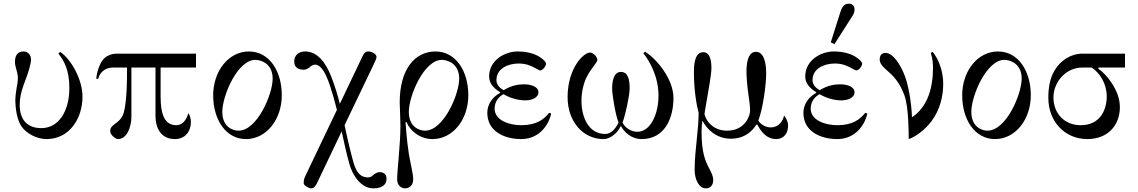

<svg xmlns="http://www.w3.org/2000/svg" viewBox="-20 -750 6236 1052"><path d="M62 -410C62 -397 66 -382 69 -372C73 -358 78 -340 78 -321C78 -313 76 -290 71 -268C67 -244 64 -218 64 -207C64 -157 72 -95 98 -57C126 -17 183 12 235 12C360 12 432 -100 432 -221C432 -310 374 -421 310 -466L300 -456C332 -417 360 -364 360 -268C360 -144 304 -48 206 -48C123 -48 88 -102 88 -174C88 -228 104 -271 120 -313C137 -357 150 -403 150 -424C150 -443 138 -468 108 -468C76 -468 62 -446 62 -410Z M508 -318H518C526 -352 555 -380 600 -380H676C676 -317 676 -160 650 -113C626 -69 584 -69 584 -32C584 -21 590 -12 598 -4C606 4 618 12 626 12C674 12 700 -51 700 -111V-380H832V-114C832 -50 861 12 938 12C997 12 1026 -32 1026 -82C1026 -99 1020 -120 1012 -130C1002 -95 981 -64 947 -64C884 -64 860 -118 860 -222V-380H1054V-456H618C595 -456 566 -447 546 -425C524 -400 508 -346 508 -318Z M1198 -137C1198 -225 1281 -422 1379 -422C1410 -422 1474 -402 1474 -319C1474 -234 1389 -34 1287 -34C1255 -34 1198 -55 1198 -137ZM1148 -228C1148 -96 1216 12 1328 12C1440 12 1524 -96 1524 -228C1524 -360 1456 -468 1344 -468C1232 -468 1148 -360 1148 -228Z M1592 -413C1592 -377 1619 -368 1646 -368C1656 -368 1670 -375 1682 -386C1688 -391 1698 -396 1706 -396C1754 -396 1785 -295 1807 -219L1826 -148L1656 208C1647 227 1644 234 1644 254C1644 267 1674 282 1684 282C1702 282 1709 270 1721 245L1852 -30C1865 27 1876 83 1894 147C1913 217 1962 282 2025 282C2072 282 2098 263 2098 230C2098 205 2082 193 2059 193C2047 193 2032 203 2026 208C2016 218 2010 222 1996 222C1933 222 1920 154 1905 96C1890 39 1879 -14 1868 -64L2026 -394C2036 -417 2043 -427 2043 -439C2043 -451 2021 -468 1998 -468C1981 -468 1974 -457 1967 -443L1842 -181C1830 -230 1815 -278 1795 -330C1767 -402 1722 -468 1652 -468C1615 -468 1592 -446 1592 -413Z M2220 -137C2220 -225 2303 -422 2401 -422C2432 -422 2496 -402 2496 -319C2496 -234 2411 -34 2309 -34C2277 -34 2220 -55 2220 -137ZM2156 232C2156 268 2180 282 2200 282C2220 282 2244 268 2244 232C2244 202 2229 147 2220 92C2209.1 25.4 2202 -80 2202 -80L2207 -82C2226 -34 2280 12 2350 12C2462 12 2546 -96 2546 -228C2546 -360 2478 -468 2366 -468C2254 -468 2170 -372 2170 -188C2170 -180 2174 -95 2174 -62C2174 44 2156 184 2156 232Z M2650 -132C2650 -30 2743 12 2836 12C2945 12 2992 -82 3000 -128L2989 -132C2961 -97 2921 -64 2836 -64C2773 -64 2690 -89 2690 -155C2690 -195 2715 -222 2739 -234C2772 -214 2817 -200 2857 -200C2894 -200 2930 -214 2930 -245C2930 -274 2892 -288 2851 -288C2823 -288 2783 -283 2740 -256C2708 -272 2700 -295 2700 -311C2700 -375 2764 -402 2823 -402C2864 -402 2894 -388 2920 -373C2929 -368 2937 -364 2940 -364C2951 -364 2972 -384 2972 -403C2972 -409 2932 -468 2816 -468C2746 -468 2660 -420 2660 -331C2660 -294 2684 -267 2720 -245V-241C2679 -219 2650 -179 2650 -132Z M3090 -218C3090 -82 3176 12 3286 12C3330 12 3368 -29 3380 -58L3384 -56C3400 -29 3436 12 3496 12C3622 12 3670 -102 3670 -214C3670 -316 3578 -428 3514 -467L3505 -458C3542 -412 3588 -328 3588 -226C3588 -128 3546 -28 3472 -28C3442 -28 3407 -46 3391 -78C3407 -122 3430 -226 3430 -266C3430 -312 3422 -356 3382 -356C3342 -356 3334 -304 3334 -264C3334 -236 3350 -128 3369 -78C3353 -46 3330 -16 3296 -16C3206 -16 3166 -106 3166 -198C3166 -248 3179 -297.5 3194 -327C3222.6 -383.3 3253 -405 3253 -423C3253 -435 3233 -462 3213 -462C3177 -462 3090 -376 3090 -218Z M3782 -354C3782 -254 3798 -166 3808 -132C3808 -88 3802 -26 3798 11C3792 67 3786 125 3786 183C3786 222 3804 282 3848 282C3870 282 3888 267 3888 236C3888 217 3879 198 3866 173C3843 129 3824 85 3824 -30C3824 -52 3826 -70 3829 -89C3853 -41 3906 10 3984 10C4062 10 4104 -34 4123 -66L4130 -67C4144 -39 4175 12 4233 12C4275 12 4298 -20 4298 -62C4298 -86 4285 -106 4276 -117C4270 -88 4248 -52 4203 -52C4180 -52 4151 -64 4135 -89C4160 -154 4178 -284 4178 -348C4178 -415 4162 -466 4122 -466C4088 -466 4070 -430 4070 -356C4070 -332 4074 -277 4081 -230C4086 -197 4090 -164 4090 -144C4090 -119 4065 -34 3963 -34C3900 -34 3853 -73 3840 -125C3841 -134 3845 -160 3851 -192C3862 -253 3878 -345 3878 -376C3878 -394 3878 -464 3834 -464C3790 -464 3782 -408 3782 -354Z M4532 -518 4552 -508 4640 -646C4652 -664.9 4662 -675 4662 -699C4662 -718 4650 -730 4630 -730C4600 -730 4590.5 -702.9 4582 -676ZM4382 -132C4382 -30 4475 12 4568 12C4677 12 4724 -82 4732 -128L4721 -132C4693 -97 4653 -64 4568 -64C4505 -64 4422 -89 4422 -155C4422 -195 4447 -222 4471 -234C4504 -214 4549 -200 4589 -200C4626 -200 4662 -214 4662 -245C4662 -274 4624 -288 4583 -288C4555 -288 4515 -283 4472 -256C4440 -272 4432 -295 4432 -311C4432 -375 4496 -402 4555 -402C4596 -402 4626 -388 4652 -373C4661 -368 4669 -364 4672 -364C4683 -364 4704 -384 4704 -403C4704 -409 4664 -468 4548 -468C4478 -468 4392 -420 4392 -331C4392 -294 4416 -267 4452 -245V-241C4411 -219 4382 -179 4382 -132Z M4800 -423C4800 -399 4824 -378 4847 -358C4869 -339 4909 -302 4936 -226C4958 -164 4959 -29 4959 12C4999 -1 5051 -42 5084 -86C5129 -147 5148 -219 5148 -292C5148 -356 5125 -424 5090 -466L5080 -460C5090 -427 5092 -406 5092 -376C5092 -326 5085 -262 5060 -207C5037 -157 5004 -124 4977 -108C4974 -184 4958 -292 4930 -353C4914 -389 4876 -460 4832 -460C4810 -460 4800 -446 4800 -423Z M5302 -137C5302 -225 5385 -422 5483 -422C5514 -422 5578 -402 5578 -319C5578 -234 5493 -34 5391 -34C5359 -34 5302 -55 5302 -137ZM5252 -228C5252 -96 5320 12 5432 12C5544 12 5628 -96 5628 -228C5628 -360 5560 -468 5448 -468C5336 -468 5252 -360 5252 -228Z M5724 -214C5724 -84 5814 12 5938 12C6044 12 6116 -57 6116 -164C6116 -256 6041 -344 5998 -374V-380H6144V-456H5911C5846 -456 5791 -418 5760 -367C5732 -322 5724 -268 5724 -214ZM5752 -216C5752 -299 5818 -380 5911 -380H5961C6006 -351 6044 -292 6044 -222C6044 -152 6011 -64 5901 -64C5813 -64 5752 -128 5752 -216Z"/></svg>

Font: Old Standard
Style: Regular
Weight: 400
Designer: Alexey Kryukov <alexios@thessalonica.org.ru>
Version: Version 2.0